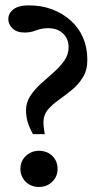

<svg xmlns="http://www.w3.org/2000/svg" viewBox="-20 -702 396 731"><path d="M105.5 -191.4Q90.8 -217.8 85 -238.8Q79.1 -259.8 79.1 -282.2Q79.1 -312.5 95.7 -337.4Q112.3 -362.3 136.2 -383.8Q160.2 -405.3 184.1 -426.3Q208 -447.3 224.6 -470.7Q241.2 -494.1 241.2 -522.5Q241.2 -553.7 220.2 -574.2Q199.2 -594.7 163.1 -594.7Q138.7 -594.7 117.7 -586.4Q96.7 -578.1 74.2 -578.1Q43.9 -578.1 27.8 -593.8Q11.7 -609.4 11.7 -628.9Q11.7 -651.4 31.2 -666.5Q50.8 -681.6 88.9 -681.6Q137.7 -681.6 178.2 -666.5Q218.8 -651.4 249.5 -623.5Q280.3 -595.7 296.4 -558.1Q312.5 -520.5 312.5 -474.6Q312.5 -434.6 295.4 -407.2Q278.3 -379.9 253.9 -359.9Q229.5 -339.8 204.6 -322.3Q179.7 -304.7 162.6 -284.7Q145.5 -264.6 145.5 -236.3Q145.5 -225.6 147 -214.8Q148.4 -204.1 150.4 -191.4ZM127.9 9.8Q108.4 9.8 92.3 1Q76.2 -7.8 66.9 -23.9Q57.6 -40 57.6 -58.6Q57.6 -79.1 66.9 -94.2Q76.2 -109.4 92.3 -118.7Q108.4 -127.9 127.9 -127.9Q159.2 -127.9 179.2 -108.4Q199.2 -88.9 199.2 -58.6Q199.2 -30.3 179.2 -10.3Q159.2 9.8 127.9 9.8Z"/></svg>

Font: Crimson Pro Medium
Style: Regular
Weight: 500
Designer: Jacques Le Bailly
Foundry: Baron von Fonthausen
Version: Version 1.003